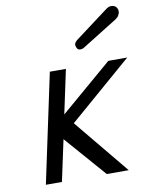

<svg xmlns="http://www.w3.org/2000/svg" viewBox="-87 -843 715 908"><g transform="rotate(-10 271.0 -389.5)"><path d="M170.4 -523.4H247.6L202.6 -312.5L451.7 -525.9H542.5L239.7 -263.7L457 0H351.6L178.7 -197.8L136.2 0H59.1ZM347.7 -606.4Q340.8 -602.1 330.6 -602.1Q320.3 -602.1 315.4 -610.8Q310.5 -619.6 310.5 -628.2Q310.5 -636.7 322.8 -647.9L485.8 -770Q498.5 -778.8 507.8 -778.8Q529.3 -778.8 536.6 -764.2Q540.5 -758.3 540.5 -751.2Q540.5 -744.1 540.3 -742.2Q540 -740.2 539.1 -738.8Q538.1 -736.3 534.7 -729Q531.2 -721.7 519.5 -713.4Z"/></g></svg>

Font: Tuffy
Style: Italic
Weight: 400
Italic angle: -12°
Designer: Thatcher Ulrich, Karoly Barta and Michael Everson
Version: Version 001.271